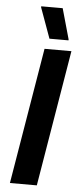

<svg xmlns="http://www.w3.org/2000/svg" viewBox="-58 -881 378 913"><g transform="rotate(5 131.0 -425.0)"><path d="M25.8 0 134.2 -650H262.5L154.2 0ZM153.3 -700 100.8 -845V-850H203.3L244.2 -705V-700Z"/></g></svg>

Font: Familjen Grotesk SemiBold
Style: Italic
Weight: 600
Italic angle: -9.46201°
Designer: Anders Wikstroem, Jonas Baeckman, Matilda Gysing, Kristian Moeller
Foundry: Familjen STHLM AB
Version: Version 2.002